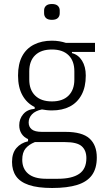

<svg xmlns="http://www.w3.org/2000/svg" viewBox="-20 -726 518 958"><path d="M463 60Q463 114 439 147.5Q415 181 365.5 196.5Q316 212 240 212Q168 212 124 197Q80 182 60 153Q40 124 40 82Q40 38 62 12.5Q84 -13 120 -21V-32Q99 -41 87.5 -59Q76 -77 76 -101Q76 -133 96 -156.5Q116 -180 153 -183V-192Q114 -211 92 -250.5Q70 -290 70 -349Q70 -407 90.5 -445.5Q111 -484 149.5 -503.5Q188 -523 239 -523Q259 -523 276.5 -520Q294 -517 309 -512H454V-467H339V-461Q371 -453 389.5 -423Q408 -393 408 -349Q408 -292 387 -253Q366 -214 328.5 -194.5Q291 -175 239 -175Q225 -175 212.5 -176.5Q200 -178 189 -180Q156 -173 139.5 -155.5Q123 -138 123 -115Q123 -93 138.5 -80.5Q154 -68 190 -68H307Q390 -68 426.5 -35Q463 -2 463 60ZM239 -220Q293 -220 322 -249Q351 -278 351 -329V-370Q351 -422 322 -450.5Q293 -479 239 -479Q185 -479 155.5 -450.5Q126 -422 126 -370V-329Q126 -278 155.5 -249Q185 -220 239 -220ZM411 63Q411 24 387.5 3.5Q364 -17 305 -17H154Q124 -5 107.5 15Q91 35 91 71Q91 116 121 141Q151 166 210 166H269Q339 166 375 141.5Q411 117 411 63ZM239 -627Q219 -627 209.5 -636Q200 -645 200 -660V-674Q200 -688 209.5 -697Q219 -706 239 -706Q259 -706 268.5 -697Q278 -688 278 -674V-660Q278 -645 268.5 -636Q259 -627 239 -627Z"/></svg>

Font: IBM Plex Sans Condensed Light
Style: Regular
Weight: 300
Width: 3
Designer: Mike Abbink, Paul van der Laan, Pieter van Rosmalen
Foundry: Bold Monday
Version: Version 3.201